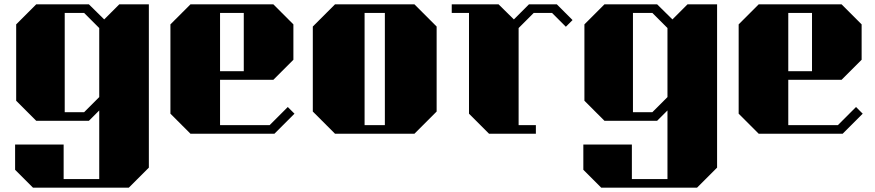

<svg xmlns="http://www.w3.org/2000/svg" viewBox="-20 -620 4054 890"><path d="M670 -600V157L577 250H133L50 167V50H275V210H440V-108L392 -60H148L55 -153V-507L148 -600H392L463 -530L533 -600ZM440 -170V-490L370 -560H280V-100H370Z M863 0H1252L1345 -93L1314 -124L1230 -40H1000V-250H1247L1340 -343V-507L1247 -600H863L770 -507V-93ZM1000 -560H1110V-290H1000Z M2004 -497V-103L1901 0H1533L1430 -103V-497L1533 -600H1901ZM1670 -560V-40H1764V-560Z M2634 -527 2603 -496 2539 -560H2454L2384 -490V-40H2464V0H2247L2154 -93V-560H2074V-600H2291L2362 -530L2432 -600H2561Z M3304 -600V157L3211 250H2767L2684 167V50H2909V210H3074V-108L3026 -60H2782L2689 -153V-507L2782 -600H3026L3097 -530L3167 -600ZM3074 -170V-490L3004 -560H2914V-100H3004Z M3497 0H3886L3979 -93L3948 -124L3864 -40H3634V-250H3881L3974 -343V-507L3881 -600H3497L3404 -507V-93ZM3634 -560H3744V-290H3634Z"/></svg>

Font: Kumar One
Style: Regular
Weight: 400
Designer: Parimal Parmar
Foundry: Indian Type Foundry
Version: Version 1.001;PS 1.001;hotconv 1.0.88;makeotf.lib2.5.647800